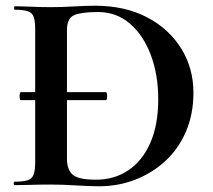

<svg xmlns="http://www.w3.org/2000/svg" viewBox="-20 -647 745 671"><path d="M53 -297Q50 -297 49 -304Q48 -311 49 -318Q50 -325 53 -325H350Q353 -325 354 -318Q355 -311 354 -304Q353 -297 350 -297ZM326 4Q294 4 246 1Q198 -2 158 -2Q122 -2 89 -1Q56 0 30 0Q28 0 28 -6Q28 -12 30 -12Q61 -12 76.5 -17Q92 -22 97.5 -37Q103 -52 103 -81V-544Q103 -573 98 -587.5Q93 -602 77.5 -607.5Q62 -613 32 -613Q29 -613 29 -619Q29 -625 32 -625Q58 -625 90 -623.5Q122 -622 159 -622Q195 -622 238 -624.5Q281 -627 312 -627Q416 -627 493 -587Q570 -547 613 -478Q656 -409 656 -323Q656 -248 630 -187.5Q604 -127 558 -84.5Q512 -42 452.5 -19Q393 4 326 4ZM316 -19Q379 -19 428 -51.5Q477 -84 505 -147Q533 -210 533 -301Q533 -386 507 -455Q481 -524 434 -564.5Q387 -605 322 -605Q264 -605 239 -594Q214 -583 214 -542V-92Q214 -55 233.5 -37Q253 -19 316 -19Z"/></svg>

Font: Cormorant Garamond Light
Style: Bold
Weight: 700
Version: Version 4.001